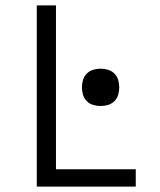

<svg xmlns="http://www.w3.org/2000/svg" viewBox="-20 -690 590 710"><path d="M116 0V-670H187V-64H482V0ZM352 -298Q338 -298 324.5 -302Q311 -306 301 -316Q291 -326 287 -339.5Q283 -353 283 -367Q283 -381 287 -394.5Q291 -408 301 -418Q311 -428 324.5 -432Q338 -436 352 -436Q366 -436 379.5 -432Q393 -428 403 -418Q413 -408 417 -394.5Q421 -381 421 -367Q421 -353 417 -339.5Q413 -326 403 -316Q393 -306 379.5 -302Q366 -298 352 -298Z"/></svg>

Font: Lode Term
Style: Regular
Weight: 400
Monospace: yes
Designer: Belleve Invis
Foundry: Belleve Invis
Version: Version 29.2.0